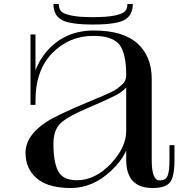

<svg xmlns="http://www.w3.org/2000/svg" viewBox="-20 -923 970 963"><path d="M741 -119V-527Q741 -641 669 -705.5Q597 -770 450 -770Q311 -770 222 -674Q133 -578 133 -419H158Q158 -571 242.5 -657Q327 -743 448 -743Q544 -743 578.5 -699.5Q613 -656 613 -547V-121Q613 20 746 20Q811 20 833 -9Q855 -38 855 -119V-195H830V-121Q830 -62 820 -40Q810 -18 781 -18Q741 -18 741 -119ZM613 -545Q613 -532 608 -520Q603 -508 590.5 -497Q578 -486 567.5 -478Q557 -470 534 -459.5Q511 -449 498 -443Q485 -437 455 -425Q425 -413 412 -407Q264 -345 212 -311Q108 -243 108 -156Q108 -77 164.5 -28.5Q221 20 336 20Q446 20 538.5 -67.5Q631 -155 631 -249L613 -356V-266Q613 -183 535 -101Q457 -19 366 -19Q296 -19 272 -64Q248 -109 248 -202Q248 -272 285 -306Q322 -340 422 -382Q550 -437 578 -455Q620 -482 631 -516V-545ZM158 -750H133V-397H158ZM646 -903Q646 -847 605 -823.5Q564 -800 447 -800Q330 -800 289 -823.5Q248 -847 248 -903H275Q275 -880 286 -867Q297 -854 336 -845.5Q375 -837 446 -837Q518 -837 557 -845.5Q596 -854 607.5 -867Q619 -880 619 -903Z"/></svg>

Font: Solide Mirage
Style: Mono
Weight: 400
Width: 6
Designer: Jérémy Landes
Foundry: Velvetyne Type Foundry
Version: Version 1.1